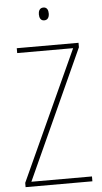

<svg xmlns="http://www.w3.org/2000/svg" viewBox="-61 -947 521 985"><g transform="rotate(-5 200.0 -455.0)"><path d="M201 -910C181 -910 175 -893 175 -877C175 -859 182 -844 200 -844C218 -844 226 -858 226 -877C226 -893 221 -910 201 -910ZM374 0V-25H62L365 -691V-714H47V-689H335L30 -22V0Z"/></g></svg>

Font: Noto Sans Khmer UI Condensed Thin
Style: Regular
Weight: 100
Width: 3
Designer: Danh Hong and the Monotype Design Team
Foundry: Monotype Imaging Inc.
Version: Version 2.002